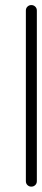

<svg xmlns="http://www.w3.org/2000/svg" viewBox="-20 -545 163 743"><path d="M122.6 155.8V-503.9C122.6 -510.3 120.6 -515.1 116.7 -519C112.3 -523.4 107.4 -525.4 101.1 -525.4C95.2 -525.4 90.3 -523.4 85.9 -519C82 -515.1 80.1 -510.3 80.1 -503.9V155.8C80.1 162.1 82 167 85.9 170.9C90.3 175.3 95.2 177.2 101.1 177.2C107.4 177.2 112.3 175.3 116.7 170.9C120.6 167 122.6 162.1 122.6 155.8Z"/></svg>

Font: MusGlyphs
Style: Regular
Weight: 400
Version: Version 2.1